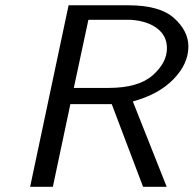

<svg xmlns="http://www.w3.org/2000/svg" viewBox="-20 -714 740 734"><path d="M95.2 0 242.2 -693.8H471.2Q591.3 -693.8 645.8 -644.5Q700.2 -595.2 700.2 -536.1Q700.2 -470.2 643.6 -411.6Q586.9 -353 487.8 -326.2L617.2 0H526.9L407.2 -315.9H249L182.1 0ZM262.2 -377.9H395Q508.8 -377.9 563.5 -426Q618.2 -474.1 618.2 -529.8Q618.2 -576.7 581.1 -605.2Q543.9 -633.8 481 -638.2H317.9Z"/></svg>

Font: CMU Sans Serif
Style: Oblique
Weight: 500
Italic angle: -12°
Version: Version 0.7.0